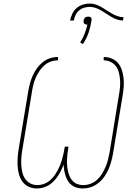

<svg xmlns="http://www.w3.org/2000/svg" viewBox="-20 -1057 790 1085"><path d="M187 8Q163 8 141.5 -2Q120 -12 106.5 -31Q93 -50 87 -73Q81 -96 79.5 -120Q78 -144 80 -169Q82 -194 86 -218L140 -544Q144 -566 150 -588Q156 -610 165.5 -631Q175 -652 189 -671.5Q203 -691 222 -706Q241 -721 263 -728Q285 -735 308 -735V-716Q287 -716 267 -709Q247 -702 231 -688Q215 -674 203 -656Q191 -638 182.5 -619Q174 -600 169 -580.5Q164 -561 161 -541L107 -215Q103 -193 101 -171Q99 -149 100 -128Q101 -107 105.5 -86Q110 -65 121 -48Q132 -31 150.5 -21Q169 -11 191 -11Q208 -11 225 -16.5Q242 -22 256.5 -33Q271 -44 282.5 -58.5Q294 -73 302.5 -88.5Q311 -104 318 -120.5Q325 -137 330 -153.5Q335 -170 338.5 -187Q342 -204 345 -221L346 -228H367L366 -221Q363 -204 361 -187Q359 -170 358.5 -153.5Q358 -137 359.5 -120.5Q361 -104 364.5 -88.5Q368 -73 374.5 -58.5Q381 -44 392 -33Q403 -22 418 -16.5Q433 -11 450 -11Q471 -11 491.5 -18.5Q512 -26 528.5 -41Q545 -56 556.5 -75Q568 -94 576.5 -113.5Q585 -133 590 -153.5Q595 -174 599 -194L652 -520Q656 -541 658 -562.5Q660 -584 658.5 -605Q657 -626 652 -646Q647 -666 635.5 -682Q624 -698 605.5 -707Q587 -716 566 -716V-735Q590 -735 612 -726Q634 -717 648 -699.5Q662 -682 669 -660Q676 -638 678.5 -614Q681 -590 679 -565.5Q677 -541 673 -517L619 -191Q615 -168 609 -145.5Q603 -123 593.5 -101Q584 -79 569.5 -58.5Q555 -38 535.5 -22.5Q516 -7 493.5 0.5Q471 8 447 8Q430 8 414 3.5Q398 -1 385.5 -10.5Q373 -20 364.5 -33.5Q356 -47 351 -62Q346 -77 343 -93.5Q340 -110 340 -126Q333 -110 325 -93.5Q317 -77 307 -62Q297 -47 284 -33.5Q271 -20 255.5 -10.5Q240 -1 222.5 3.5Q205 8 187 8ZM376 -941Q380 -960 388.5 -979Q397 -998 413 -1011.5Q429 -1025 448.5 -1031Q468 -1037 488 -1037Q506 -1037 522.5 -1031Q539 -1025 554 -1016.5Q569 -1008 583 -998.5Q597 -989 612 -980.5Q627 -972 643.5 -966Q660 -960 678 -960L675 -941Q657 -941 640.5 -947Q624 -953 609.5 -961.5Q595 -970 581 -979.5Q567 -989 552.5 -997.5Q538 -1006 521.5 -1012Q505 -1018 488 -1018Q472 -1018 456 -1013.5Q440 -1009 427 -998Q414 -987 407 -972Q400 -957 397 -941ZM448 -808 433 -817Q448 -840 458 -866Q468 -892 474 -918Q473 -918 472.5 -918Q472 -918 471 -918Q467 -918 462.5 -919.5Q458 -921 455.5 -924Q453 -927 452.5 -931.5Q452 -936 452 -941Q453 -945 455 -949.5Q457 -954 461 -957.5Q465 -961 469.5 -962Q474 -963 479 -963Q483 -963 487.5 -962Q492 -961 494.5 -957.5Q497 -954 497.5 -949.5Q498 -945 497 -941Q492 -906 480.5 -872Q469 -838 448 -808Z"/></svg>

Font: Iosevka Etoile Thin Oblique
Style: Regular
Weight: 100
Italic angle: -9°
Designer: Belleve Invis
Foundry: Belleve Invis
Version: Version 15.5.2; ttfautohint (v1.8.4)